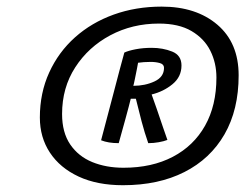

<svg xmlns="http://www.w3.org/2000/svg" viewBox="-20 -680 740 566"><path d="M342.5 -134Q266.5 -134 211.8 -159.5Q157 -185 127.2 -230Q97.5 -275 97.5 -333.5Q97.5 -406 125 -466.2Q152.5 -526.5 201.2 -570Q250 -613.5 315.2 -637Q380.5 -660.5 456.5 -660.5Q558.5 -660.5 621 -607Q683.5 -553.5 683.5 -458Q683.5 -356.5 641.8 -284Q600 -211.5 523.5 -172.8Q447 -134 342.5 -134ZM344 -185.5Q428 -185.5 489.5 -217.8Q551 -250 584.5 -309.5Q618 -369 618 -451.5Q618 -494.5 600 -530.5Q582 -566.5 544.5 -588.5Q507 -610.5 448.5 -610.5Q370 -610.5 305.2 -576Q240.5 -541.5 201.8 -481.5Q163 -421.5 163 -344Q163 -289.5 187 -254.2Q211 -219 252 -202.2Q293 -185.5 344 -185.5ZM330 -258Q299 -258 278 -266.5Q284 -289.5 293.5 -325.2Q303 -361 313.2 -399.8Q323.5 -438.5 332.2 -472.2Q341 -506 346.5 -525Q358 -530.5 380 -534.8Q402 -539 427 -539Q460 -539 487.5 -528Q515 -517 515 -487Q515 -453.5 488.5 -431.8Q462 -410 427 -401.5Q433 -385.5 442.5 -357.8Q452 -330 460.8 -304Q469.5 -278 473.5 -267.5Q463.5 -263.5 448.2 -260.8Q433 -258 417 -258Q406 -289.5 397.5 -321.8Q389 -354 380.5 -389Q376.5 -389 372 -389Q367.5 -389 365.5 -389Q364 -383 359.5 -365.5Q355 -348 349 -326.5Q343 -305 337.8 -286.2Q332.5 -267.5 330 -258ZM373 -427Q407.5 -427 435.5 -440Q463.5 -453 463.5 -480Q463.5 -490.5 451.5 -494Q439.5 -497.5 424 -497.5Q414 -497.5 404 -496.8Q394 -496 387 -495Q386.5 -491 383.5 -476.2Q380.5 -461.5 377.5 -446.5Q374.5 -431.5 373 -427Z"/></svg>

Font: Grandstander Light
Style: Italic
Weight: 300
Italic angle: -15°
Designer: Tyler Finck
Foundry: Etcetera Type Co
Version: Version 1.200; ttfautohint (v1.8.3)